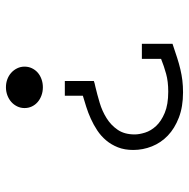

<svg xmlns="http://www.w3.org/2000/svg" viewBox="-15 -475 630 640"><g transform="rotate(-90 300.0 -155.0)"><path d="M474.1 105Q448.2 113.8 427.7 120.4Q407.2 127 388.7 131.3Q370.1 135.7 351.8 137.9Q333.5 140.1 312 140.1Q264.2 140.1 228 126.2Q191.9 112.3 168 89.4Q144 66.4 132.1 36.4Q120.1 6.3 120.1 -25.9Q120.1 -54.7 128.9 -76.9Q137.7 -99.1 152.1 -116.2Q166.5 -133.3 185.3 -145.8Q204.1 -158.2 224.1 -167.2Q244.1 -176.3 264.2 -182.6Q284.2 -189 300.8 -193.8V-253.9H350.1V-157.2Q347.7 -156.2 341.6 -154.5Q335.4 -152.8 330.1 -151.9Q305.2 -146 277.3 -137.7Q249.5 -129.4 226.1 -114.7Q202.6 -100.1 187.3 -77.6Q171.9 -55.2 171.9 -21Q171.9 -5.9 178 13.7Q184.1 33.2 200 50.3Q215.8 67.4 243.7 79.1Q271.5 90.8 314.5 90.8Q348.6 90.8 374 83.7Q399.4 76.7 423.8 66.9V2.9H474.1ZM329.1 -327.1Q314.5 -327.1 301.8 -331.8Q289.1 -336.4 279.8 -344.5Q270.5 -352.5 265.1 -363.8Q259.8 -375 259.8 -388.2Q259.8 -401.4 265.4 -412.8Q271 -424.3 280.5 -432.6Q290 -440.9 302.7 -445.6Q315.4 -450.2 329.1 -450.2Q343.3 -450.2 355.7 -445.6Q368.2 -440.9 377.4 -432.6Q386.7 -424.3 392.3 -412.8Q397.9 -401.4 397.9 -388.2Q397.9 -375 392.6 -363.8Q387.2 -352.5 378.2 -344.5Q369.1 -336.4 356.4 -331.8Q343.8 -327.1 329.1 -327.1Z"/></g></svg>

Font: Ethiopic Sadiss
Style: Regular
Weight: 400
Designer: abass alamnehe
Foundry: Senamirmir Project
Version: Version 5.100